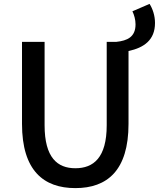

<svg xmlns="http://www.w3.org/2000/svg" viewBox="-20 -952 816 986"><path d="M367 14C530 14 640 -76 640 -316V-690C719 -707 776 -746 776 -834C776 -872 764 -907 748 -932L660 -894C669 -876 676 -851 676 -827C676 -762 634 -743 577 -737H528V-309C528 -142 460 -88 367 -88C275 -88 209 -142 209 -309V-737H93V-316C93 -76 204 14 367 14Z"/></svg>

Font: Noto Sans TC Medium
Style: Regular
Weight: 500
Designer: Ryoko NISHIZUKA 西塚涼子 (kana, bopomofo & ideographs); Paul D. Hunt (Latin, Greek & Cyrillic); Sandoll Communications 산돌커뮤니
Foundry: Adobe
Version: Version 2.004;hotconv 1.0.118;makeotfexe 2.5.65603